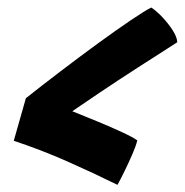

<svg xmlns="http://www.w3.org/2000/svg" viewBox="-20 -588 503 523"><path d="M392 -567.5Q406.5 -558 422.5 -541Q438.5 -524 450.2 -505.8Q462 -487.5 463 -473Q405 -436 354.2 -403.2Q303.5 -370.5 253.2 -336.8Q203 -303 146 -264L128 -303Q145.5 -297.5 178.2 -284.5Q211 -271.5 247.8 -256.2Q284.5 -241 314 -227.2Q343.5 -213.5 354 -205.5Q350 -189.5 340.5 -167.8Q331 -146 320.2 -123.8Q309.5 -101.5 300 -84.5Q234 -117 163.5 -148.2Q93 -179.5 17.5 -204.5L50.5 -320.5Q94 -355 145.5 -394.2Q197 -433.5 246.8 -469.8Q296.5 -506 335.2 -532.2Q374 -558.5 392 -567.5Z"/></svg>

Font: Grandstander Thin
Style: Bold Italic
Weight: 700
Italic angle: -15°
Version: Version 1.200